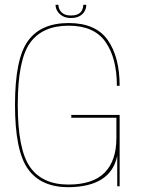

<svg xmlns="http://www.w3.org/2000/svg" viewBox="-20 -776 596 800"><path d="M265 4Q442 2.5 468.5 -127V0H478.5V-297H277V-285.5H465V-201Q465 -106.5 416 -56.8Q367 -7 265 -7Q157 -7 105.5 -79.5Q54 -152 54 -339Q54 -526.5 105.5 -597.8Q157 -669 266 -669Q372 -669 419.5 -601.5Q467 -534 467 -418.5H478.5Q478.5 -538.5 428.8 -609.2Q379 -680 266 -680Q150.5 -680 96.5 -605.5Q42.5 -531 42.5 -339Q42.5 -147.5 96.5 -71.8Q150.5 4 265 4ZM275 -701Q297.5 -701 311.8 -709Q326 -717 332.8 -729.5Q339.5 -742 339.5 -756H327Q327 -745 322.5 -734.8Q318 -724.5 306.8 -718Q295.5 -711.5 275 -711.5Q256.5 -711.5 245.2 -718.2Q234 -725 228.8 -735Q223.5 -745 223.5 -756H211.5Q211.5 -742 219.2 -729.5Q227 -717 241 -709Q255 -701 275 -701Z"/></svg>

Font: Anybody Thin Thin
Style: Regular
Weight: 250
Version: Version 1.113;gftools[0.9.25]